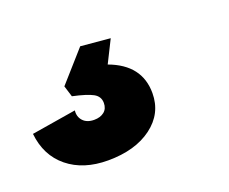

<svg xmlns="http://www.w3.org/2000/svg" viewBox="-106 -115 561 470"><g transform="rotate(-20 174.0 120.0)"><path d="M-45 139 71 120Q69 136 79 147Q89 158 108 158Q124 158 134 150Q144 142 144 127Q144 110 128.5 101.5Q113 93 76 85L67 56L137 -23L214 -16L185 42Q264 71 264 145Q264 198 220.5 230.5Q177 263 106 263Q42 263 1.5 230Q-39 197 -45 139Z"/></g></svg>

Font: Mona Sans Black
Style: Italic
Weight: 900
Italic angle: -11.7°
Designer: Deni Anggara
Foundry: GitHub
Version: Version 2.000